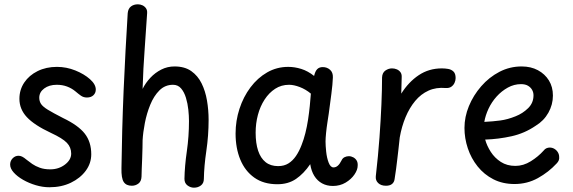

<svg xmlns="http://www.w3.org/2000/svg" viewBox="-20 -853 2654 890"><path d="M424 -438Q424 -422 413 -411.5Q402 -401 383 -401Q367 -401 355 -409.5Q343 -418 329 -430Q312 -444 290.5 -452Q269 -460 243 -460Q208 -460 185 -443Q162 -426 162 -400Q162 -384 170 -371.5Q178 -359 201.5 -344.5Q225 -330 272 -306Q343 -272 373 -233.5Q403 -195 403 -138Q403 -96 377.5 -61.5Q352 -27 308.5 -6Q265 15 209 15Q178 15 146 5.5Q114 -4 87 -19.5Q60 -35 43.5 -53.5Q27 -72 27 -90Q27 -107 38.5 -119Q50 -131 66 -131Q74 -131 82.5 -127Q91 -123 104 -112Q115 -103 129.5 -93Q144 -83 164.5 -75.5Q185 -68 213 -68Q252 -68 281 -90Q310 -112 310 -141Q310 -170 290 -191Q270 -212 216 -237Q139 -273 104.5 -310Q70 -347 70 -395Q70 -437 92.5 -470.5Q115 -504 154.5 -523.5Q194 -543 244 -543Q288 -543 329 -526.5Q370 -510 397 -486Q424 -462 424 -438Z M572 -792Q574 -813 587 -823Q600 -833 619 -833Q630 -833 640 -828.5Q650 -824 656.5 -815Q663 -806 662 -792Q657 -710 650.5 -624Q644 -538 641 -441Q655 -469 677 -492.5Q699 -516 727.5 -530.5Q756 -545 789 -545Q836 -545 866.5 -523.5Q897 -502 914.5 -466.5Q932 -431 939.5 -387Q947 -343 947 -297Q947 -225 936.5 -154Q926 -83 925 -24Q925 -4 911.5 6.5Q898 17 879 17Q863 17 849 6.5Q835 -4 835 -24Q836 -82 846 -151.5Q856 -221 856 -292Q856 -316 853 -344.5Q850 -373 842 -399.5Q834 -426 819.5 -443Q805 -460 782 -460Q745 -460 719 -434Q693 -408 676.5 -367.5Q660 -327 651.5 -283Q643 -239 641 -203Q641 -191 640.5 -168Q640 -145 639 -118.5Q638 -92 637 -69Q636 -46 636 -34Q635 -12 621.5 -2Q608 8 591 8Q565 8 553.5 -9.5Q542 -27 543 -73Q544 -155 546.5 -247Q549 -339 553 -433.5Q557 -528 562 -619.5Q567 -711 572 -792Z M1072 -234Q1072 -293 1090 -348.5Q1108 -404 1141 -448Q1174 -492 1218.5 -517.5Q1263 -543 1316 -543Q1346 -543 1376.5 -533.5Q1407 -524 1436 -501Q1441 -523 1450.5 -532.5Q1460 -542 1476 -542Q1496 -542 1510 -529.5Q1524 -517 1523 -494Q1522 -463 1516 -417.5Q1510 -372 1504 -327Q1502 -313 1498 -287.5Q1494 -262 1491.5 -237Q1489 -212 1489 -197Q1489 -178 1492 -149.5Q1495 -121 1503.5 -99Q1512 -77 1526 -77Q1537 -77 1546 -85Q1555 -93 1563 -109Q1568 -120 1577.5 -124.5Q1587 -129 1597 -129Q1608 -129 1618 -123.5Q1628 -118 1633.5 -108.5Q1639 -99 1638 -85Q1638 -66 1623 -44Q1608 -22 1582 -6.5Q1556 9 1523 9Q1495 9 1473 -3Q1451 -15 1437 -37.5Q1423 -60 1418 -92Q1388 -48 1352 -23.5Q1316 1 1266 1Q1202 1 1159 -29.5Q1116 -60 1094 -113Q1072 -166 1072 -234ZM1165 -238Q1165 -189 1176.5 -154.5Q1188 -120 1211 -101.5Q1234 -83 1269 -83Q1297 -83 1317 -95.5Q1337 -108 1352 -130Q1367 -152 1378 -181Q1388 -206 1395.5 -236Q1403 -266 1408 -298.5Q1413 -331 1416 -362Q1419 -393 1421 -419Q1397 -439 1369.5 -449.5Q1342 -460 1320 -460Q1284 -460 1255.5 -441.5Q1227 -423 1206.5 -391.5Q1186 -360 1175.5 -320.5Q1165 -281 1165 -238Z M1751 -494Q1752 -516 1766.5 -526Q1781 -536 1797 -536Q1809 -536 1819.5 -531.5Q1830 -527 1836.5 -518Q1843 -509 1842 -494L1840 -419Q1874 -473 1921 -504.5Q1968 -536 2028 -536Q2043 -536 2057.5 -533.5Q2072 -531 2082 -521.5Q2092 -512 2092 -491Q2092 -480 2087 -469Q2082 -458 2072 -451Q2062 -444 2046 -445Q2002 -449 1966.5 -433Q1931 -417 1904.5 -385Q1878 -353 1860 -310Q1842 -267 1833 -216Q1830 -186 1827 -161Q1824 -136 1821.5 -114Q1819 -92 1816 -69.5Q1813 -47 1809 -22Q1807 -8 1797 0Q1787 8 1769 8Q1746 8 1733 -4.5Q1720 -17 1722 -36Q1733 -132 1739 -215Q1745 -298 1748 -368.5Q1751 -439 1751 -494Z M2365 0Q2310 0 2267 -22Q2224 -44 2194 -81.5Q2164 -119 2148.5 -165.5Q2133 -212 2133 -260Q2133 -311 2153.5 -361Q2174 -411 2210.5 -453Q2247 -495 2295 -520Q2343 -545 2398 -545Q2441 -545 2473.5 -527.5Q2506 -510 2524.5 -480Q2543 -450 2543 -410Q2543 -368 2522 -330.5Q2501 -293 2463 -270Q2412 -235 2351.5 -221.5Q2291 -208 2229 -206Q2237 -177 2255 -149Q2273 -121 2301.5 -102.5Q2330 -84 2369 -84Q2406 -84 2440.5 -105.5Q2475 -127 2500 -155Q2506 -163 2513.5 -166Q2521 -169 2528 -169Q2540 -169 2550 -163Q2560 -157 2566 -147Q2572 -137 2572 -125Q2573 -117 2570 -109.5Q2567 -102 2560 -95Q2523 -55 2473.5 -27.5Q2424 0 2365 0ZM2225 -288Q2265 -290 2299 -294.5Q2333 -299 2370 -314Q2403 -327 2428 -351.5Q2453 -376 2453 -411Q2453 -425 2446.5 -436.5Q2440 -448 2427.5 -455.5Q2415 -463 2395 -463Q2363 -463 2334 -447Q2305 -431 2282 -405.5Q2259 -380 2244.5 -349Q2230 -318 2225 -288Z"/></svg>

Font: Playpen Sans Arabic
Style: Regular
Weight: 400
Designer: Azza Alameddine, Laura Meseguer, Veronika Burian, José Scaglione
Foundry: TypeTogether
Version: Version 2.000